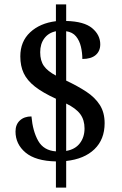

<svg xmlns="http://www.w3.org/2000/svg" viewBox="-20 -780 558 879"><path d="M236 -41Q143 -43 97 -81.5Q51 -120 51 -178Q51 -210 71 -228.5Q91 -247 124 -247Q130 -179 155 -135Q180 -91 236 -87V-328Q175 -356 139.5 -384Q104 -412 88.5 -445Q73 -478 73 -522Q73 -590 118 -632Q163 -674 236 -683V-760H283V-684Q365 -682 402 -651Q439 -620 439 -577Q439 -546 418 -528Q397 -510 357 -510Q357 -538 350.5 -566Q344 -594 328 -613.5Q312 -633 283 -637V-411Q336 -386 375.5 -360Q415 -334 437 -299.5Q459 -265 459 -216Q459 -142 412.5 -97Q366 -52 283 -43V79H236ZM236 -637Q202 -630 183 -604.5Q164 -579 164 -541Q164 -502 181 -478Q198 -454 236 -434ZM283 -89Q324 -96 345.5 -124Q367 -152 367 -192Q367 -231 347.5 -257.5Q328 -284 283 -306Z"/></svg>

Font: Noto Serif Tamil SemiCondensed Medium
Style: Italic
Weight: 500
Width: 4
Italic angle: -12°
Designer: Indian Type Foundry, Tom Grace, and the Monotype Design Team
Foundry: Monotype Imaging Inc.
Version: Version 2.003; ttfautohint (v1.8.4.7-5d5b)